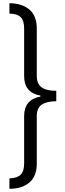

<svg xmlns="http://www.w3.org/2000/svg" viewBox="-20 -813 404 1201"><path d="M39 -793Q118 -792 164 -753Q210 -714 210 -634V-339Q210 -288 240.5 -266.5Q271 -245 332 -245V-180Q271 -179 240.5 -158Q210 -137 210 -87V211Q210 290 163.5 329Q117 368 39 368V303Q88 301 109.5 279.5Q131 258 131 209V-87Q131 -190 233 -209V-215Q180 -225 155.5 -255.5Q131 -286 131 -337V-635Q131 -684 109.5 -705.5Q88 -727 39 -728Z"/></svg>

Font: Noto Sans Kannada ExtraCondensed
Style: Regular
Weight: 400
Width: 2
Designer: Jelle Bosma - Monotype Design Team
Foundry: Monotype Imaging Inc.
Version: Version 2.005; ttfautohint (v1.8.4.7-5d5b)